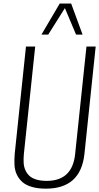

<svg xmlns="http://www.w3.org/2000/svg" viewBox="-20 -1078 573 1108"><path d="M219.2 -878.4 324.7 -1057.6H390.6L456.5 -878.4H418.9L354.5 -1031.2L258.3 -878.4ZM244.6 10.7Q198.2 10.7 164.1 0.7Q129.9 -9.3 109.6 -27.1Q89.4 -44.9 77.4 -69.8Q65.4 -94.7 63.7 -125Q62 -155.3 64.9 -189.9L129.9 -809.6H183.1L117.7 -189Q115.2 -162.1 116.5 -138.7Q117.7 -115.2 126.5 -95.9Q135.3 -76.7 150.1 -63Q165 -49.3 190.2 -41.7Q215.3 -34.2 249.5 -34.2Q397.5 -34.2 413.6 -189L479 -809.6H532.2L467.3 -189.9Q445.8 10.7 244.6 10.7Z"/></svg>

Font: Oswald
Style: Extra-Light
Weight: 200
Designer: Vernon Adams
Foundry: Vernon Adams
Version: 3.0; ttfautohint (v0.94.23-7a4d-dirty) -l 8 -r 50 -G 200 -x 